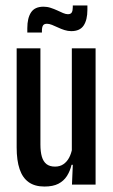

<svg xmlns="http://www.w3.org/2000/svg" viewBox="-20 -676 414 703"><path d="M128 -499V-147Q128 -120.5 133.2 -102.5Q138.5 -84.5 150.2 -75.2Q162 -66 181.5 -66Q199.5 -66 212.2 -74.8Q225 -83.5 233 -98.5Q241 -113.5 244.5 -133L263 -72.5H242Q236.5 -49.5 225 -31.5Q213.5 -13.5 193.8 -3.2Q174 7 142.5 7Q107.5 7 85 -9Q62.5 -25 51.8 -56.8Q41 -88.5 41 -136V-499ZM330 -499V0H243.5L247 -82.5L243 -86V-499ZM241 -562Q228.5 -562 216 -566Q203.5 -570 192 -575.5Q180.5 -581 170.2 -585Q160 -589 152 -589Q141.5 -589 137.5 -582.8Q133.5 -576.5 133.5 -563.5V-557H80V-573Q80 -610 93.8 -630.8Q107.5 -651.5 139.5 -651.5Q153 -651.5 165.8 -647.2Q178.5 -643 189.8 -637.8Q201 -632.5 211 -628.2Q221 -624 228.5 -624Q239 -624 242.8 -630.5Q246.5 -637 246.5 -649.5V-656H300V-640Q300 -603 286.2 -582.5Q272.5 -562 241 -562Z"/></svg>

Font: Anek Latin Condensed Medium
Style: Regular
Weight: 500
Width: 3
Designer: Yesha Goshar
Foundry: Ek Type
Version: Version 1.003